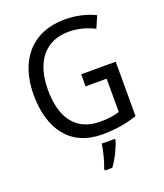

<svg xmlns="http://www.w3.org/2000/svg" viewBox="-167 -834 996 1165"><g transform="rotate(-20 330.5 -251.5)"><path d="M371 -377V-299H507V-84C474 -74 436 -67 383 -67C216 -67 149 -188 149 -357C149 -539 236 -646 388 -646C447 -646 504 -629 552 -605L585 -681C529 -708 463 -724 390 -724C175 -724 57 -577 57 -358C57 -137 162 10 367 10C454 10 524 -2 594 -26V-377ZM430 70V61H344C340 103 320 175 306 209V221H354C386 179 419 111 430 70Z"/></g></svg>

Font: Noto Sans Lao SemiCondensed
Style: Regular
Weight: 400
Width: 4
Designer: Monotype Design Team
Foundry: Monotype Imaging Inc.
Version: Version 2.004